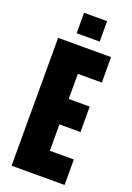

<svg xmlns="http://www.w3.org/2000/svg" viewBox="-161 -911 669 971"><g transform="rotate(20 173.5 -426.0)"><path d="M35 0V-688H320V-551H191V-416H304V-279H191V-137H320V0ZM115 -742V-852H239V-742Z"/></g></svg>

Font: Saira ExtraCondensed Black
Style: Regular
Weight: 900
Width: 2
Designer: Hector Gatti with collaboration of the Omnibus-Type team
Foundry: Omnibus-Type
Version: Version 1.101